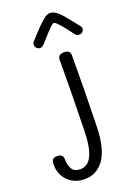

<svg xmlns="http://www.w3.org/2000/svg" viewBox="-260 -809 787 1115"><g transform="rotate(-20 134.0 -252.0)"><path d="M-80 96Q-80 75 -72.5 65Q-65 55 -45 55Q-8 55 -8 88Q-8 124 6.5 148.5Q21 173 57 173Q106 173 129.5 122Q153 71 155 -24Q161 -267 161 -468Q161 -481 170.5 -489.5Q180 -498 200 -498Q237 -498 237 -466Q237 -254 231 -24Q227 110 182 173Q137 236 63 236Q0 236 -40 196Q-80 156 -80 96ZM294 -576Q260 -622 235.5 -650Q211 -678 202 -678Q194 -678 173 -657Q152 -636 110 -588Q93 -568 79 -568Q68 -568 58.5 -577Q49 -586 49 -597Q49 -610 59 -620Q75 -636 84 -647Q122 -689 150.5 -714.5Q179 -740 199 -740Q225 -740 250 -716.5Q275 -693 312 -645L339 -611Q348 -602 348 -591Q348 -580 339.5 -571.5Q331 -563 320 -563Q303 -563 294 -576Z"/></g></svg>

Font: Mali
Style: Regular
Weight: 400
Version: Version 1.000; ttfautohint (v1.6)